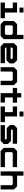

<svg xmlns="http://www.w3.org/2000/svg" viewBox="2733 -3523 790 6296"><g transform="rotate(90 3128.0 -375.0)"><path d="M229 -618.5V-750H390V-618.5ZM62.5 0V-141.5H249V-398.5H62.5V-540H390V-141.5H577V0Z M1160.5 0H773L669.5 -103V-437L773 -540H1112.5L1122.5 -530.5V-750H1264V-103ZM1092 -141.5 1122.5 -172V-358.5L1082.5 -399H841.5L811 -368V-172L841.5 -141.5Z M1956.5 -540 2059.5 -437V-294.5L1956.5 -191.5H1538V-172L1568.5 -141.5H2052.5V0H1499.5L1396.5 -103V-437L1499.5 -540ZM1887.5 -398.5H1568.5L1538 -368V-328H1897.5L1918.5 -349V-368Z M2184.5 0V-437L2287.5 -540H2668L2771 -437V0H2630V-368L2599.5 -398.5H2356L2325.5 -368V0Z M3034.5 0V-399H2863.5V-540H3034.5V-677H3176V-540H3346.5V-399H3176V-141.5H3343V0Z M3638 -618.5V-750H3799V-618.5ZM3471.5 0V-141.5H3658V-398.5H3471.5V-540H3799V-141.5H3986V0Z M4083.5 0V-141.5H4531.5L4561 -171L4532.5 -199.5H4181.5L4078.5 -302.5V-437L4181.5 -540H4693V-398.5H4250L4221 -369.5L4250 -340.5H4600L4703 -237.5V-103L4600 0Z M4931 0 4828 -103V-437L4931 -540H5459.5V-398.5H5000L4969.5 -368V-172L5000 -141.5H5459.5V0Z M5599.5 0V-749.5H5741V-530.5L5750.5 -540H6090.5L6193.5 -437V0H6052V-368L6021.5 -399H5781L5741 -358.5V0Z"/></g></svg>

Font: Tourney Expanded Black
Style: Regular
Weight: 900
Width: 7
Designer: Tyler Finck
Foundry: Etcetera Type Co
Version: Version 1.010; ttfautohint (v1.8.3)